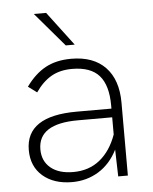

<svg xmlns="http://www.w3.org/2000/svg" viewBox="-51 -733 623 783"><g transform="rotate(-5 260.5 -341.5)"><path d="M272 -550.8H235.4L116.7 -689.9H167ZM252.4 -494.6Q343.3 -494.6 392.3 -443.4Q441.4 -392.1 441.4 -298.8V0H401.9L398.9 -109.9Q370.1 -52.7 321.5 -22.9Q272.9 6.8 213.4 6.8Q138.7 6.8 93.3 -32.2Q47.9 -71.3 47.9 -138.7Q47.9 -277.8 255.9 -277.8H398.4V-291Q398.4 -373.5 363.3 -413.3Q328.1 -453.1 252.4 -453.1Q202.6 -453.1 167 -432.6Q131.3 -412.1 102.5 -370.1L66.9 -396.5Q103 -446.8 147 -470.7Q190.9 -494.6 252.4 -494.6ZM221.2 -33.7Q285.2 -33.7 330.1 -69.8Q375 -106 398.4 -171.9V-242.2H257.8Q95.2 -242.2 95.2 -137.2Q95.2 -89.4 128.7 -61.5Q162.1 -33.7 221.2 -33.7Z"/></g></svg>

Font: HK Grotesk Light Legacy
Style: Regular
Weight: 300
Designer: Alfredo Marco Pradil
Foundry: Hanken Design Co.
Version: Version 2.022;PS 002.022;hotconv 1.0.88;makeotf.lib2.5.64775